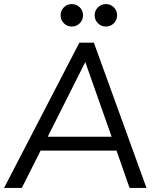

<svg xmlns="http://www.w3.org/2000/svg" viewBox="-21 -921 775 941"><path d="M614 0 550 -183H178L86 0H-1L368 -712H439L697 0ZM213 -251H526L397 -617ZM276 -846Q276 -823 292 -807Q308 -791 331 -791Q354 -791 370 -807Q386 -823 386 -846Q386 -869 370 -885Q354 -901 331 -901Q308 -901 292 -885Q276 -869 276 -846ZM443 -846Q443 -823 459 -807Q475 -791 498 -791Q521 -791 537 -807Q553 -823 553 -846Q553 -869 537 -885Q521 -901 498 -901Q475 -901 459 -885Q443 -869 443 -846Z"/></svg>

Font: PRinguin Sans
Style: Italic
Weight: 400
Designer: Vernon Adams
Foundry: Vernon Adams
Version: ""